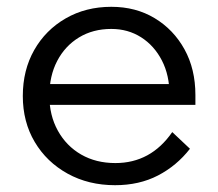

<svg xmlns="http://www.w3.org/2000/svg" viewBox="-20 -528 641 564"><path d="M486 -140 538 -91Q499 -41 444 -12.5Q389 16 318 16Q240 16 178.5 -18Q117 -52 82 -111Q47 -170 47 -246Q47 -322 80.5 -381Q114 -440 173 -474Q232 -508 307 -508Q379 -508 434.5 -474.5Q490 -441 522 -383Q554 -325 554 -249V-243H478V-249Q478 -307 455.5 -350.5Q433 -394 394.5 -418.5Q356 -443 307 -443Q253 -443 212 -418Q171 -393 148 -349Q125 -305 125 -247Q125 -189 150 -144Q175 -99 218.5 -74Q262 -49 319 -49Q423 -49 486 -140ZM554 -220H109V-281H538L554 -249Z"/></svg>

Font: Wix Madefor Display
Style: Regular
Weight: 400
Designer: Dalton Maag Ltd
Foundry: Dalton Maag Ltd
Version: Version 3.100